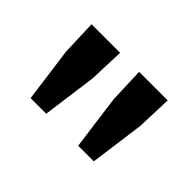

<svg xmlns="http://www.w3.org/2000/svg" viewBox="-69 -960 713 713"><g transform="rotate(45 287.5 -603.0)"><path d="M121 -426H203L232 -641L237 -780H87L92 -641ZM371 -426H453L482 -641L487 -780H337L342 -641Z"/></g></svg>

Font: Source Han Sans CN
Style: Bold
Weight: 700
Designer: Ryoko NISHIZUKA 西塚涼子 (kana, bopomofo & ideographs); Paul D. Hunt (Latin, Greek & Cyrillic); Sandoll Communications 산돌커뮤니
Foundry: Adobe
Version: Version 2.001;hotconv 1.0.107;makeotfexe 2.5.65593